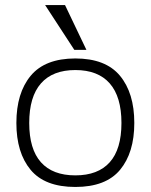

<svg xmlns="http://www.w3.org/2000/svg" viewBox="-20 -727 598 762"><path d="M159 -707H238L323 -529H275ZM45 -239Q45 -358 102 -426.5Q159 -495 279 -495Q399 -495 456 -426.5Q513 -358 513 -239Q513 -121 456.5 -53Q400 15 279 15Q158 15 101.5 -53Q45 -121 45 -239ZM462 -239Q462 -343 415.5 -396Q369 -449 279 -449Q189 -449 142.5 -396Q96 -343 96 -239Q96 -135 142.5 -83Q189 -31 279 -31Q369 -31 415.5 -83Q462 -135 462 -239Z"/></svg>

Font: Pridi ExtraLight
Style: Regular
Weight: 275
Designer: Katatrad Team
Foundry: CadsonDemak
Version: Version 1.001